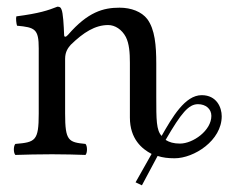

<svg xmlns="http://www.w3.org/2000/svg" viewBox="-20 -462 694 575"><path d="M369 -274V-110C369 -46 405 -16 434 -1L386 84L405 93L452 5C467 10 483 12 503 12C561 12 644 -41 644 -114C644 -140 629 -177 584 -177C534 -177 496 -111 464 -55C448 -72 448 -104 448 -171V-271C448 -326 444 -374 421 -405C404 -427 373 -439 338 -439C289 -439 243 -426 184 -358C178 -351 172 -349 172 -358C171 -385 169 -424 164 -434C162 -439 160 -442 152 -442C124 -431 98 -422 29 -413C27 -407 29 -391 31 -385C85 -380 96 -375 96 -317V-122C96 -40 86 -36 26 -31C20 -25 20 -4 26 2C56 1 96 0 136 0C176 0 206 1 236 2C242 -4 242 -25 236 -31C185 -36 175 -40 175 -122V-286C175 -307 184 -319 192 -328C230 -365 265 -387 304 -387C324 -387 345 -374 357 -351C367 -331 369 -304 369 -274ZM476 -43C523 -124 545 -150 573 -150C596 -150 613 -136 613 -115C613 -71 558 -32 519 -32C500 -32 487 -36 476 -43Z"/></svg>

Font: Libertinus Math
Style: Regular
Weight: 400
Designer: Philipp H. Poll, Khaled Hosny
Foundry: Caleb Maclennan
Version: Version 7.050;RELEASE